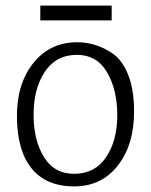

<svg xmlns="http://www.w3.org/2000/svg" viewBox="-20 -651 539 686"><path d="M139.5 -393.5Q100 -333 100 -241Q100 -149 137.5 -89Q175 -29 247.5 -30Q320 -31 359.5 -90Q399 -149 399 -240Q399 -331 362 -393.5Q325 -456 252 -455Q179 -454 139.5 -393.5ZM256 -500Q325 -500 385 -458Q418 -434 438 -383.5Q458 -333 459 -261Q461 -138 402.5 -61.5Q344 15 245 15Q146 15 94 -48Q42 -111 40.5 -230.5Q39 -350 98.5 -425Q158 -500 256 -500ZM124 -631H379V-578H124Z"/></svg>

Font: Karma Light
Style: Regular
Weight: 300
Designer: Joana Correia
Foundry: Indian Type Foundry
Version: Version 1.202;PS 1.0;hotconv 1.0.78;makeotf.lib2.5.61930; tt